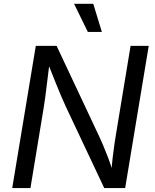

<svg xmlns="http://www.w3.org/2000/svg" viewBox="-20 -962 793 982"><path d="M42.5 0 163.1 -727.5H269.5L488.3 -262.2Q495.1 -247.6 507.1 -220Q519 -192.4 533 -155.5Q546.9 -118.7 559.6 -75.7H549.3Q551.8 -117.7 556.2 -155.5Q560.5 -193.4 565.4 -225.6Q570.3 -257.8 574.2 -281.2L647.9 -727.5H740.7L620.1 0H513.2L317.9 -414.1Q305.7 -440.4 292.7 -470.5Q279.8 -500.5 262.9 -543Q246.1 -585.4 220.7 -648.9H234.4Q227.1 -589.8 221.4 -544.4Q215.8 -499 211.7 -466.8Q207.5 -434.6 204.1 -415L135.7 0ZM429.2 -798.8 358.9 -942.4H457L501 -798.8Z"/></svg>

Font: Inter Variable
Style: Italic
Weight: 400
Italic angle: -9.39999°
Designer: Rasmus Andersson
Foundry: rsms
Version: Version 4.001;git-9221beed3